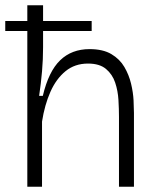

<svg xmlns="http://www.w3.org/2000/svg" viewBox="-22 -711 610 731"><path d="M82 0V-593H-2V-631H82V-691H142V-631H327V-593H142V-531Q142 -485 138 -439Q134 -393 127 -346H141Q163 -439 207 -481.5Q251 -524 319 -524Q370 -524 402 -505Q434 -486 451.5 -456Q469 -426 477 -392.5Q485 -359 486.5 -329Q488 -299 488 -281V0H431V-266Q431 -295 429 -330Q427 -365 416.5 -396.5Q406 -428 381.5 -448.5Q357 -469 313 -469Q263 -469 227.5 -440Q192 -411 170 -361.5Q148 -312 138 -248V0Z"/></svg>

Font: Bricolage Grotesque 10pt ExtraLight
Style: Regular
Weight: 200
Designer: Mathieu Triay
Foundry: Atelier Triay
Version: Version 1.000; ttfautohint (v1.8.4.7-5d5b);gftools[0.9.32]